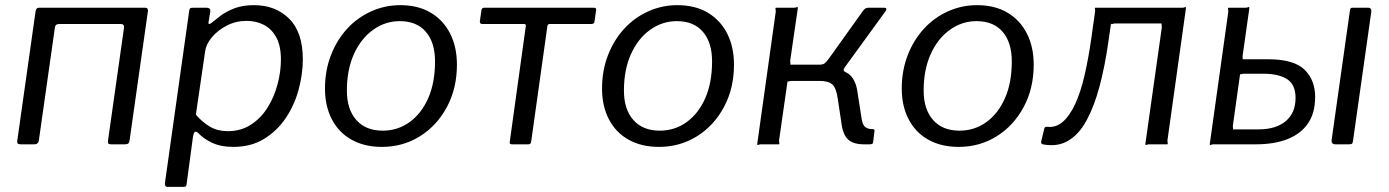

<svg xmlns="http://www.w3.org/2000/svg" viewBox="-20 -560 5389 745"><path d="M61 0Q52 0 49 -3Q46 -6 47 -14L118 -516Q120 -530 131 -530H544Q555 -530 554 -517L483 -17Q482 -7 478 -3.5Q474 0 464 0H412Q403 0 400.5 -3Q398 -6 399 -14L461 -451Q462 -459 459 -463Q456 -467 449 -467H211Q203 -467 198.5 -464Q194 -461 193 -453L131 -17Q130 0 112 0Z M629 165Q624 165 621.5 160.5Q619 156 620 150L714 -517Q715 -525 717.5 -527.5Q720 -530 730 -530H782Q789 -530 793 -526.5Q797 -523 796 -516L789 -473Q788 -467 792 -467Q796 -467 803 -473Q815 -483 836 -499Q857 -515 889 -527.5Q921 -540 966 -540Q1049 -540 1102 -487.5Q1155 -435 1155 -330Q1155 -272 1138.5 -211.5Q1122 -151 1088.5 -101.5Q1055 -52 1004.5 -21Q954 10 885 10Q837 10 803 -6Q769 -22 749 -44Q740 -52 735.5 -47.5Q731 -43 729 -31L704 155Q703 161 701 163Q699 165 693 165H629ZM864 -51Q915 -51 954 -76.5Q993 -102 1018.5 -143Q1044 -184 1057 -233Q1070 -282 1070 -329Q1070 -382 1052 -415Q1034 -448 1004 -463.5Q974 -479 937 -479Q895 -479 859.5 -460.5Q824 -442 801.5 -414.5Q779 -387 776 -361L740 -115Q766 -85 795.5 -68Q825 -51 864 -51Z M1462 10Q1394 10 1344 -18Q1294 -46 1267.5 -97.5Q1241 -149 1241 -216Q1241 -286 1264 -345.5Q1287 -405 1327 -448.5Q1367 -492 1420.5 -516Q1474 -540 1533 -540Q1602 -540 1651 -511Q1700 -482 1726.5 -430Q1753 -378 1753 -309Q1753 -217 1714 -144.5Q1675 -72 1609 -31Q1543 10 1462 10ZM1465 -53Q1523 -53 1569 -86Q1615 -119 1641.5 -179Q1668 -239 1668 -322Q1668 -395 1632.5 -436.5Q1597 -478 1531 -478Q1475 -478 1428 -444.5Q1381 -411 1353.5 -350.5Q1326 -290 1326 -208Q1326 -136 1362.5 -94.5Q1399 -53 1465 -53Z M2275 -467H2114Q2105 -467 2104 -459L2041 -10Q2040 0 2030 0H1966Q1956 0 1958 -10L2020 -457Q2021 -463 2019 -465Q2017 -467 2012 -467H1851Q1841 -467 1842 -478L1848 -520Q1849 -530 1859 -530H2284Q2295 -530 2293 -521L2287 -478Q2287 -467 2275 -467Z M2537 10Q2469 10 2419 -18Q2369 -46 2342.5 -97.5Q2316 -149 2316 -216Q2316 -286 2339 -345.5Q2362 -405 2402 -448.5Q2442 -492 2495.5 -516Q2549 -540 2608 -540Q2677 -540 2726 -511Q2775 -482 2801.5 -430Q2828 -378 2828 -309Q2828 -217 2789 -144.5Q2750 -72 2684 -31Q2618 10 2537 10ZM2540 -53Q2598 -53 2644 -86Q2690 -119 2716.5 -179Q2743 -239 2743 -322Q2743 -395 2707.5 -436.5Q2672 -478 2606 -478Q2550 -478 2503 -444.5Q2456 -411 2428.5 -350.5Q2401 -290 2401 -208Q2401 -136 2437.5 -94.5Q2474 -53 2540 -53Z M2918 0 2990 -514Q2990 -522 2989 -526Q2988 -530 2992 -530H3060Q3067 -530 3071 -532Q3075 -534 3076 -530L3046 -324Q3046 -318 3047 -313.5Q3048 -309 3045 -309H3182L3204 -291Q3256 -290 3278.5 -268.5Q3301 -247 3307 -204L3324 -95Q3328 -74 3338 -66.5Q3348 -59 3366 -59Q3375 -59 3373 -50L3368 -9Q3368 -4 3364.5 -2Q3361 0 3355 0H3329Q3295 0 3274 -16Q3253 -32 3246 -75L3231 -175Q3225 -219 3209.5 -232.5Q3194 -246 3160 -246H3051Q3045 -246 3041 -244Q3037 -242 3036 -246L3003 -16Q3003 -9 3004 -4.5Q3005 0 3002 0H2933Q2927 0 2923 2Q2919 4 2918 0ZM3158 -276V-309Q3173 -309 3179.5 -314Q3186 -319 3195 -331L3328 -517Q3332 -523 3337 -526.5Q3342 -530 3349 -530H3410Q3418 -530 3419 -526Q3420 -522 3415 -515L3258 -299Q3248 -286 3261 -280Z M3700 10Q3632 10 3582 -18Q3532 -46 3505.5 -97.5Q3479 -149 3479 -216Q3479 -286 3502 -345.5Q3525 -405 3565 -448.5Q3605 -492 3658.5 -516Q3712 -540 3771 -540Q3840 -540 3889 -511Q3938 -482 3964.5 -430Q3991 -378 3991 -309Q3991 -217 3952 -144.5Q3913 -72 3847 -31Q3781 10 3700 10ZM3703 -53Q3761 -53 3807 -86Q3853 -119 3879.5 -179Q3906 -239 3906 -322Q3906 -395 3870.5 -436.5Q3835 -478 3769 -478Q3713 -478 3666 -444.5Q3619 -411 3591.5 -350.5Q3564 -290 3564 -208Q3564 -136 3600.5 -94.5Q3637 -53 3703 -53Z M4026 0Q4018 -3 4020 -11L4032 -61Q4034 -69 4043 -68Q4077 -64 4104 -87.5Q4131 -111 4152 -156.5Q4173 -202 4188 -266.5Q4203 -331 4214 -408L4229 -514Q4230 -522 4228.5 -526Q4227 -530 4231 -530H4567Q4574 -530 4577.5 -532Q4581 -534 4582 -530L4510 -16Q4510 -9 4511 -4.5Q4512 0 4508 0H4439Q4433 0 4429 2Q4425 4 4424 0L4488 -453Q4488 -461 4487 -465Q4486 -469 4489 -469H4307Q4301 -469 4296.5 -467Q4292 -465 4291 -469L4280 -393Q4267 -302 4246.5 -225Q4226 -148 4196.5 -93.5Q4167 -39 4125 -14Q4083 11 4026 0Z M4674 0 4746 -514Q4746 -522 4745 -526Q4744 -530 4748 -530H4812Q4819 -530 4823 -532Q4827 -534 4828 -530L4802 -346Q4801 -340 4802 -335Q4803 -330 4800 -330H4901Q5000 -330 5041.5 -290Q5083 -250 5083 -184Q5083 -122 5055.5 -81.5Q5028 -41 4976.5 -20.5Q4925 0 4853 0H4689Q4683 0 4679 2Q4675 4 4674 0ZM4762 -58H4863Q4931 -58 4969 -90Q5007 -122 5007 -180Q5007 -232 4974 -253Q4941 -274 4881 -274H4807Q4801 -274 4797 -272Q4793 -270 4792 -274L4764 -74Q4763 -68 4764.5 -63Q4766 -58 4762 -58ZM5301 -515 5230 -14Q5229 -5 5226 -2.5Q5223 0 5213 0H5162Q5153 0 5149.5 -4.5Q5146 -9 5147 -17L5218 -519Q5219 -526 5221 -528Q5223 -530 5229 -530H5290Q5295 -530 5298.5 -526Q5302 -522 5301 -515Z"/></svg>

Font: Libre Franklin
Style: Italic
Weight: 400
Italic angle: -8°
Designer: Pablo Impallari, Rodrigo Fuenzalida, Nhung Nguyen
Foundry: Impallari Type
Version: Version 3.000